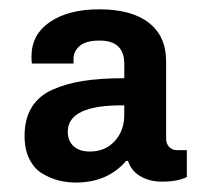

<svg xmlns="http://www.w3.org/2000/svg" viewBox="-20 -718 438 408"><path d="M141.1 -330.1Q122.1 -330.1 104.7 -334.5Q87.4 -338.9 70.1 -349.1Q52.7 -359.4 42.5 -379.9Q32.2 -400.4 32.2 -429.2Q32.2 -464.8 47.1 -489.5Q62 -514.2 91.3 -527.3Q120.6 -540.5 157.2 -546.1Q193.8 -551.8 244.1 -551.8V-582Q244.1 -631.8 191.9 -631.8Q162.6 -631.8 149.4 -620.4Q136.2 -608.9 136.2 -592.8V-583H47.9Q46.9 -585.9 46.9 -598.1Q46.9 -644.5 86.2 -671.4Q125.5 -698.2 190.9 -698.2Q259.3 -698.2 296.1 -669.7Q333 -641.1 333 -587.9V-423.8Q333 -412.1 339.8 -405.5Q346.7 -398.9 355 -398.9H377V-341.8Q357.4 -332 324.2 -332Q297.9 -332 278.6 -343.3Q259.3 -354.5 252 -376H248Q208.5 -330.1 141.1 -330.1ZM170.9 -396Q203.6 -396 223.9 -418.2Q244.1 -440.4 244.1 -474.1V-494.1Q124 -495.6 124 -438Q124 -418.5 136.5 -407.2Q148.9 -396 170.9 -396Z"/></svg>

Font: Archivo
Style: Bold
Weight: 700
Designer: Hector Gatti
Foundry: Omnibus-Type
Version: Version 2.001